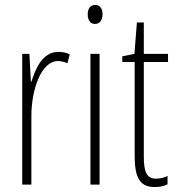

<svg xmlns="http://www.w3.org/2000/svg" viewBox="-20 -747 714 777"><path d="M216 -537C153 -537 124 -471 107 -416H105L99 -529H70V0H107V-278C107 -381 145 -500 215 -500C229 -500 244 -495 253 -491L262 -527C247 -535 230 -537 216 -537Z M365 -727C343 -727 335 -709 335 -688C335 -667 345 -650 364 -650C383 -650 395 -665 395 -689C395 -709 387 -727 365 -727ZM383 -529H346V0H383Z M612 -24C572 -24 562 -53 562 -115V-496H660V-529H562V-656H534L524 -529L475 -519V-496H525V-116C525 -33 543 10 606 10C627 10 643 6 658 -1V-35C647 -29 629 -24 612 -24Z"/></svg>

Font: Noto Sans Kannada ExtraCondensed ExtraLight
Style: Regular
Weight: 200
Width: 2
Designer: Jelle Bosma - Monotype Design Team
Foundry: Monotype Imaging Inc.
Version: Version 2.005